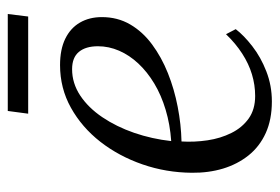

<svg xmlns="http://www.w3.org/2000/svg" viewBox="-133 -577 720 494"><g transform="rotate(-90 227.0 -330.0)"><path d="M399 -83.5Q383 -62.5 355 -40.8Q327 -19 290.5 -4.8Q254 9.5 213 9.5Q166.5 9.5 131.8 -6.2Q97 -22 74.2 -50.5Q51.5 -79 40.2 -116.2Q29 -153.5 29.5 -196.5Q30 -262.5 51 -323.2Q72 -384 109.2 -431.8Q146.5 -479.5 196.8 -507.5Q247 -535.5 306.5 -535.5Q347 -535.5 374.5 -522Q402 -508.5 416 -484.2Q430 -460 430 -428Q430 -387.5 411.2 -355.2Q392.5 -323 359.8 -298.8Q327 -274.5 285.8 -258Q244.5 -241.5 199.2 -232.8Q154 -224 110 -223Q108 -189.5 113 -156Q118 -122.5 131.8 -94.8Q145.5 -67 169 -50.2Q192.5 -33.5 227 -33.5Q255.5 -33.5 282.8 -41.8Q310 -50 336 -66.8Q362 -83.5 386 -108.5ZM296 -504.5Q260 -504.5 228.5 -483.8Q197 -463 172.5 -426.8Q148 -390.5 132.2 -344.8Q116.5 -299 111 -249.5Q154 -252.5 191.5 -263.8Q229 -275 259 -293Q289 -311 310.5 -334Q332 -357 343.5 -383.5Q355 -410 355 -438Q355 -469.5 340.5 -487Q326 -504.5 296 -504.5ZM188.5 -670H438L431.5 -617.5H181.5Z"/></g></svg>

Font: Merriweather 96pt Light
Style: Italic
Weight: 300
Italic angle: -7.8°
Version: Version 2.101